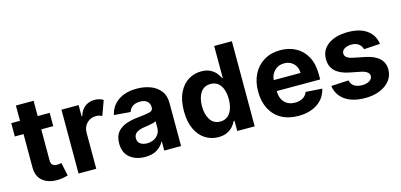

<svg xmlns="http://www.w3.org/2000/svg" viewBox="-66 -1150 3311 1585"><g transform="rotate(-15 1589.5 -358.0)"><path d="M350.5 -545.5V-431.8H247.9V-169Q247.9 -137.8 262.1 -126.8Q276.3 -115.8 299 -115.8Q309.7 -115.8 320.3 -117.5Q331 -119.3 336.6 -120.7L360.4 -7.8Q349.1 -4.3 328.5 0.4Q307.9 5 278.4 6.4Q196 9.6 146.1 -29.7Q96.2 -68.9 96.6 -148.8V-431.8H22V-545.5H96.6V-676.1H247.9V-545.5Z M451 0V-545.5H597.7V-450.3H603.3Q618.3 -501.1 653.2 -527.2Q688.2 -553.3 734.4 -553.3Q756.4 -553.3 775.2 -547.9Q794 -542.6 808.9 -533.4L763.5 -408.4Q752.8 -413.7 740.2 -417.4Q727.6 -421.2 712 -421.2Q666.2 -421.2 634.4 -389.9Q602.6 -358.7 602.3 -308.6V0Z M1019.9 10.3Q941.8 10.3 890.3 -30.5Q838.8 -71.4 838.8 -152.3Q838.8 -213.4 867.5 -248.2Q896.3 -283 943 -299.2Q989.7 -315.3 1043.7 -320.3Q1114.7 -327.4 1145.2 -335.2Q1175.8 -343 1175.8 -369.3V-371.4Q1175.8 -405.2 1154.7 -423.7Q1133.5 -442.1 1094.8 -442.1Q1054 -442.1 1029.8 -424.4Q1005.7 -406.6 997.9 -379.3L858 -390.6Q873.6 -465.2 935.5 -508.9Q997.5 -552.6 1095.5 -552.6Q1156.2 -552.6 1209.2 -533.4Q1262.1 -514.2 1294.6 -473.5Q1327.1 -432.9 1327.1 -367.9V0H1183.6V-75.6H1179.3Q1159.4 -37.6 1119.9 -13.7Q1080.3 10.3 1019.9 10.3ZM1063.2 -94.1Q1112.9 -94.1 1144.9 -123Q1176.8 -152 1176.8 -195V-252.8Q1168 -246.8 1149.3 -242.2Q1130.7 -237.6 1109.6 -234.2Q1088.4 -230.8 1071.7 -228.3Q1032 -222.7 1007.6 -206Q983.3 -189.3 983.3 -157.3Q983.3 -126.1 1005.9 -110.1Q1028.4 -94.1 1063.2 -94.1Z M1956.3 0V-727.3H1805V-453.8H1800.4Q1790.1 -476.2 1771.3 -498.9Q1752.5 -521.7 1721.6 -537.1Q1690.7 -552.6 1645.2 -552.6Q1585.2 -552.6 1535.2 -521.5Q1485.1 -490.4 1454.7 -428.1Q1424.4 -365.8 1424.4 -272Q1424.4 -180.8 1453.8 -118.1Q1483.3 -55.4 1533.4 -23.3Q1583.5 8.9 1645.6 8.9Q1689.6 8.9 1720.3 -5.7Q1751.1 -20.2 1770.4 -42.4Q1789.8 -64.6 1800.4 -87.4H1807.2V0ZM1808.2 -272.7Q1808.2 -199.9 1778.2 -155.7Q1748.2 -111.5 1693.5 -111.5Q1637.8 -111.5 1608.3 -156.4Q1578.8 -201.3 1578.8 -272.7Q1578.8 -343.8 1608.1 -388Q1637.4 -432.2 1693.5 -432.2Q1748.6 -432.2 1778.4 -389Q1808.2 -345.9 1808.2 -272.7Z M2328.5 10.7Q2244.7 10.7 2183.9 -23.6Q2123.2 -57.9 2090.6 -120.9Q2057.9 -183.9 2057.9 -270.2Q2057.9 -354.4 2090.6 -418Q2123.2 -481.5 2182.7 -517Q2242.2 -552.6 2322.4 -552.6Q2394.5 -552.6 2452.6 -522Q2510.7 -491.5 2544.7 -429.9Q2578.8 -368.3 2578.8 -275.6V-234H2207.4V-233.7Q2207.4 -172.6 2240.8 -137.4Q2274.1 -102.3 2331 -102.3Q2369 -102.3 2396.7 -118.3Q2424.4 -134.2 2435.7 -165.5L2575.6 -156.2Q2559.7 -80.3 2494.7 -34.8Q2429.7 10.7 2328.5 10.7ZM2207.4 -327.8H2436.4Q2436.1 -376.4 2405.2 -408Q2374.3 -439.6 2324.9 -439.6Q2274.5 -439.6 2242.2 -407Q2209.9 -374.3 2207.4 -327.8Z M3131.4 -389.9 2992.9 -381.4Q2987.2 -407.7 2964.1 -426.5Q2941.1 -445.3 2901.6 -445.3Q2866.5 -445.3 2842.2 -430.6Q2817.8 -415.8 2818.2 -391.3Q2817.8 -371.8 2833.6 -358.3Q2849.4 -344.8 2887.4 -336.6L2986.2 -316.8Q3143.5 -284.4 3143.8 -169Q3143.8 -115.4 3112.4 -74.9Q3081 -34.4 3026.3 -11.9Q2971.6 10.7 2900.9 10.7Q2792.6 10.7 2728.3 -34.6Q2664.1 -79.9 2653.4 -158L2802.2 -165.8Q2809.3 -132.5 2835 -115.4Q2860.8 -98.4 2901.3 -98.4Q2941.1 -98.4 2965.4 -114Q2989.7 -129.6 2990.1 -153.8Q2989 -194.2 2920.1 -208.1L2825.6 -226.9Q2667.3 -258.5 2668 -382.8Q2667.6 -461.6 2731 -507.1Q2794.4 -552.6 2899.1 -552.6Q3002.5 -552.6 3062 -508.9Q3121.4 -465.2 3131.4 -389.9Z"/></g></svg>

Font: Inter UI
Style: Bold
Weight: 700
Designer: Rasmus Andersson
Foundry: rsms
Version: 3.2;8d6f07862